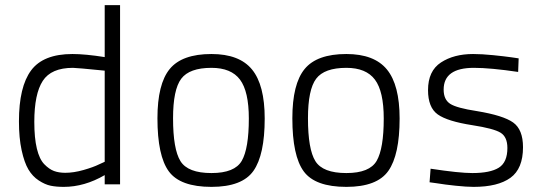

<svg xmlns="http://www.w3.org/2000/svg" viewBox="-20 -720 2121 750"><path d="M449 -700V0H389V-36Q310 10 229 10Q200 10 178 5.5Q156 1 131.5 -15Q107 -31 91 -58Q75 -85 64.5 -133Q54 -181 54 -246Q54 -381 101.5 -445Q149 -509 263 -509Q313 -509 389 -497V-700ZM235 -45Q268 -45 306.5 -56Q345 -67 367 -78L389 -88V-444Q279 -455 265 -455Q180 -455 147 -404Q114 -353 114 -244Q114 -181 124 -139.5Q134 -98 153 -78.5Q172 -59 191 -52Q210 -45 235 -45Z M806 -509Q915 -509 964.5 -448.5Q1014 -388 1014 -257Q1014 -115 970 -52.5Q926 10 806 10Q684 10 639.5 -50.5Q595 -111 595 -258Q595 -392 643 -450.5Q691 -509 806 -509ZM806 -44Q897 -44 924.5 -92Q952 -140 952 -257Q952 -363 917.5 -409Q883 -455 806 -455Q720 -455 688 -412.5Q656 -370 656 -258Q656 -137 685 -90.5Q714 -44 806 -44Z M1333 -509Q1442 -509 1491.5 -448.5Q1541 -388 1541 -257Q1541 -115 1497 -52.5Q1453 10 1333 10Q1211 10 1166.5 -50.5Q1122 -111 1122 -258Q1122 -392 1170 -450.5Q1218 -509 1333 -509ZM1333 -44Q1424 -44 1451.5 -92Q1479 -140 1479 -257Q1479 -363 1444.5 -409Q1410 -455 1333 -455Q1247 -455 1215 -412.5Q1183 -370 1183 -258Q1183 -137 1212 -90.5Q1241 -44 1333 -44Z M2006 -492 2004 -439Q1896 -455 1831 -455Q1713 -455 1713 -370Q1713 -331 1738.5 -314.5Q1764 -298 1843 -286Q1946 -269 1984.5 -241.5Q2023 -214 2023 -145Q2023 -61 1974 -25.5Q1925 10 1830 10Q1803 10 1760 5.5Q1717 1 1687 -4L1658 -8L1662 -61Q1774 -44 1825 -44Q1895 -44 1928.5 -65Q1962 -86 1962 -142Q1962 -185 1935.5 -201.5Q1909 -218 1825 -231Q1728 -246 1690 -273Q1652 -300 1652 -368Q1652 -443 1702.5 -476Q1753 -509 1828 -509Q1862 -509 1906.5 -504.5Q1951 -500 1979 -496Z"/></svg>

Font: TypoPRO Titillium Text
Style: 250 wt
Weight: 300
Designer: Accademia di Belle Arti di Urbino and others
Foundry: Accademia di Belle Arti di Urbino and others.
Version: Version 25.000